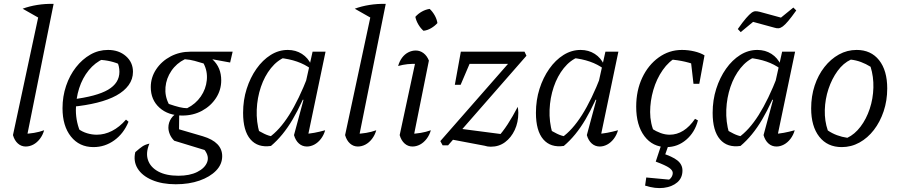

<svg xmlns="http://www.w3.org/2000/svg" viewBox="-20 -751 4645 992"><path d="M185 -656 97 -706Q132 -719 173 -725.5Q214 -732 257 -731ZM115 -25 99 -59Q129 -60 156 -64.5Q183 -69 208 -78Q201 -53 186 -33.5Q171 -14 152 -4Q133 6 113 6Q90 6 72.5 -9.5Q55 -25 47 -53L188 -711L257 -731Z M463 9Q390 9 346.5 -45.5Q303 -100 303 -192Q303 -253 321.5 -307.5Q340 -362 372.5 -403.5Q405 -445 447 -469Q489 -493 538 -493Q594 -493 630.5 -461Q667 -429 667 -380Q667 -342 644.5 -311Q622 -280 581 -257.5Q540 -235 481.5 -220.5Q423 -206 351 -199V-237Q480 -253 538.5 -287.5Q597 -322 597 -380Q597 -409 584 -436L609 -414Q581 -427 551.5 -434Q522 -441 490 -442L516 -448Q471 -428 438.5 -388Q406 -348 389 -295Q372 -242 372 -182Q372 -150 379 -118.5Q386 -87 400 -58L383 -86Q405 -70 430 -62.5Q455 -55 480 -55Q520 -55 558.5 -74.5Q597 -94 631 -133L644 -122Q619 -61 570.5 -26Q522 9 463 9Z M888 201Q817 201 765.5 179Q714 157 691 119.5Q668 82 679 35Q703 14 716.5 5Q730 -4 752 -9Q732 38 744.5 75.5Q757 113 797.5 135Q838 157 902 157Q960 157 999 137.5Q1038 118 1050 87.5Q1062 57 1037 24L880 -24Q865 -39 857.5 -57Q850 -75 850 -92Q850 -118 865 -140Q880 -162 906 -171L905 -83L1028 -47Q1128 -17 1128 56Q1128 98 1096.5 130.5Q1065 163 1011 182Q957 201 888 201ZM922 -154Q849 -154 804 -194.5Q759 -235 759 -301Q759 -351 787 -393Q815 -435 861.5 -459.5Q908 -484 965 -484Q1035 -484 1079 -443Q1123 -402 1123 -336Q1123 -286 1096 -244.5Q1069 -203 1023.5 -178.5Q978 -154 922 -154ZM947 -192Q991 -214 1017.5 -252.5Q1044 -291 1048.5 -337Q1053 -383 1032 -423Q1009 -430 985.5 -436.5Q962 -443 935 -445Q892 -424 865.5 -385Q839 -346 835 -300.5Q831 -255 852 -214Q884 -203 906.5 -197.5Q929 -192 947 -192ZM1064 -419 965 -484H1182L1169 -428L1076 -445Z M1380 3Q1312 13 1274 -31Q1236 -75 1236 -168Q1236 -234 1254.5 -292Q1273 -350 1305 -395.5Q1337 -441 1378.5 -467Q1420 -493 1467 -493Q1508 -493 1540 -472.5Q1572 -452 1588 -416L1587 -395Q1524 -442 1423 -452L1456 -457Q1413 -440 1380 -399Q1347 -358 1328 -302Q1309 -246 1306.5 -184Q1304 -122 1321 -63L1300 -85Q1323 -71 1345 -60Q1367 -49 1392 -45L1369 -40Q1424 -78 1474 -157Q1524 -236 1572 -360L1590 -346Q1542 -219 1492 -134Q1442 -49 1380 3ZM1566 -25 1552 -59Q1578 -60 1604.5 -65Q1631 -70 1660 -78Q1653 -53 1638 -33.5Q1623 -14 1604 -4Q1585 6 1566 6Q1542 6 1524.5 -9.5Q1507 -25 1499 -53L1548 -235L1540 -237L1595 -484H1662Z M1901 -656 1813 -706Q1848 -719 1889 -725.5Q1930 -732 1973 -731ZM1831 -25 1815 -59Q1845 -60 1872 -64.5Q1899 -69 1924 -78Q1917 -53 1902 -33.5Q1887 -14 1868 -4Q1849 6 1829 6Q1806 6 1788.5 -9.5Q1771 -25 1763 -53L1904 -711L1973 -731Z M2113 -25 2097 -59Q2127 -60 2154 -64.5Q2181 -69 2206 -78Q2199 -53 2184 -33.5Q2169 -14 2150 -4Q2131 6 2111 6Q2088 6 2070.5 -9.5Q2053 -25 2045 -53L2132 -458L2144 -421Q2110 -422 2086 -419.5Q2062 -417 2037 -410Q2044 -435 2057.5 -453Q2071 -471 2089.5 -480.5Q2108 -490 2128 -490Q2150 -490 2168 -476.5Q2186 -463 2196 -438ZM2200 -705Q2215 -691 2226 -671.5Q2237 -652 2240 -632Q2227 -617 2207.5 -605.5Q2188 -594 2168 -592Q2153 -605 2141.5 -624.5Q2130 -644 2126 -664Q2140 -680 2159.5 -691Q2179 -702 2200 -705Z M2267 0 2255 -22 2660 -484H2690L2700 -463L2295 0ZM2484 2 2299 -33 2349 -87 2587 -56 2549 -39Q2577 -69 2603 -109Q2629 -149 2655 -199Q2656 -192 2657 -184Q2658 -176 2658 -168Q2658 -119 2639.5 -79.5Q2621 -40 2589.5 -16.5Q2558 7 2516 7Q2498 7 2484 2ZM2330 -313 2361 -484H2433L2360 -313ZM2385 -421 2361 -484H2690L2625 -421Z M2893 3Q2825 13 2787 -31Q2749 -75 2749 -168Q2749 -234 2767.5 -292Q2786 -350 2818 -395.5Q2850 -441 2891.5 -467Q2933 -493 2980 -493Q3021 -493 3053 -472.5Q3085 -452 3101 -416L3100 -395Q3037 -442 2936 -452L2969 -457Q2926 -440 2893 -399Q2860 -358 2841 -302Q2822 -246 2819.5 -184Q2817 -122 2834 -63L2813 -85Q2836 -71 2858 -60Q2880 -49 2905 -45L2882 -40Q2937 -78 2987 -157Q3037 -236 3085 -360L3103 -346Q3055 -219 3005 -134Q2955 -49 2893 3ZM3079 -25 3065 -59Q3091 -60 3117.5 -65Q3144 -70 3173 -78Q3166 -53 3151 -33.5Q3136 -14 3117 -4Q3098 6 3079 6Q3055 6 3037.5 -9.5Q3020 -25 3012 -53L3061 -235L3053 -237L3108 -484H3175Z M3424 9Q3352 9 3309.5 -47.5Q3267 -104 3267 -200Q3267 -283 3298 -349Q3329 -415 3383 -454Q3437 -493 3503 -493Q3536 -493 3567.5 -485.5Q3599 -478 3620 -465L3593 -408Q3524 -438 3439 -444L3479 -457Q3436 -435 3404 -389Q3372 -343 3355.5 -286Q3339 -229 3339 -172Q3339 -143 3345 -114.5Q3351 -86 3363 -62L3347 -87Q3370 -72 3393.5 -63.5Q3417 -55 3440 -55Q3477 -55 3510 -75.5Q3543 -96 3571 -137L3586 -129Q3570 -67 3525.5 -29Q3481 9 3424 9ZM3563 -318 3546 -466 3620 -465 3593 -318ZM3313 208 3319 166 3437 177Q3445 172 3450.5 162.5Q3456 153 3456 143Q3456 129 3437.5 116Q3419 103 3368 84L3395 39Q3454 57 3480 78Q3506 99 3506 130Q3506 168 3479.5 191Q3453 214 3409.5 219.5Q3366 225 3313 208ZM3400 -13H3438L3404 84H3368Z M3806 3Q3738 13 3700 -31Q3662 -75 3662 -168Q3662 -234 3680.5 -292Q3699 -350 3731 -395.5Q3763 -441 3804.5 -467Q3846 -493 3893 -493Q3934 -493 3966 -472.5Q3998 -452 4014 -416L4013 -395Q3950 -442 3849 -452L3882 -457Q3839 -440 3806 -399Q3773 -358 3754 -302Q3735 -246 3732.5 -184Q3730 -122 3747 -63L3726 -85Q3749 -71 3771 -60Q3793 -49 3818 -45L3795 -40Q3850 -78 3900 -157Q3950 -236 3998 -360L4016 -346Q3968 -219 3918 -134Q3868 -49 3806 3ZM3992 -25 3978 -59Q4004 -60 4030.5 -65Q4057 -70 4086 -78Q4079 -53 4064 -33.5Q4049 -14 4030 -4Q4011 6 3992 6Q3968 6 3950.5 -9.5Q3933 -25 3925 -53L3974 -235L3966 -237L4021 -484H4088ZM3807 -585 3792 -601Q3818 -638 3835 -657.5Q3852 -677 3863 -685Q3874 -693 3883.5 -693Q3893 -693 3905 -690L4015 -660L4079 -712L4094 -697Q4069 -662 4052.5 -642.5Q4036 -623 4024.5 -614.5Q4013 -606 4003 -605Q3993 -604 3981 -608L3871 -638Z M4329 9Q4255 9 4213 -44.5Q4171 -98 4171 -191Q4171 -254 4189 -308.5Q4207 -363 4239.5 -404.5Q4272 -446 4314.5 -469.5Q4357 -493 4406 -493Q4480 -493 4522 -440Q4564 -387 4564 -294Q4564 -231 4545.5 -176Q4527 -121 4495 -79.5Q4463 -38 4420.5 -14.5Q4378 9 4329 9ZM4358 -39Q4396 -57 4426 -96.5Q4456 -136 4473.5 -188.5Q4491 -241 4492.5 -298Q4494 -355 4478 -406Q4454 -421 4428.5 -430.5Q4403 -440 4376 -443Q4337 -425 4307.5 -384.5Q4278 -344 4260.5 -291.5Q4243 -239 4241.5 -182.5Q4240 -126 4257 -77Q4279 -62 4304.5 -52.5Q4330 -43 4358 -39Z"/></svg>

Font: Piazzolla 24pt
Style: Italic
Weight: 400
Italic angle: -11.3°
Designer: Juan Pablo del Peral
Foundry: Huerta Tipografica
Version: Version 2.005